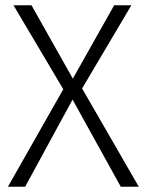

<svg xmlns="http://www.w3.org/2000/svg" viewBox="-20 -705 554 725"><path d="M504 0H436L254 -329L75 0H10L219 -368L31 -685H99L255 -408L411 -685H476L290 -371Z"/></svg>

Font: Trujillo Light
Style: Regular
Weight: 300
Designer: Fira Sans original fonts by bBox Type GmbH, Carrois Corporate GbR, & Edenspiekermann AG / Changes by Cristiano Sobral
Foundry: Fira Sans original fonts by bBox Type GmbH, Carrois Corporate GbR, & Edenspiekermann AG / Changes by Cristiano Sobral
Version: Version 4.301;July 28, 2020;FontCreator 13.0.0.2655 64-bit